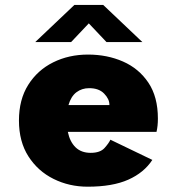

<svg xmlns="http://www.w3.org/2000/svg" viewBox="-20 -728 690 760"><path d="M327 11Q254 11 192 -19.8Q130 -50.5 92.5 -109Q55 -167.5 55 -251Q55 -334 91.8 -392.2Q128.5 -450.5 190.5 -481.2Q252.5 -512 328.5 -512Q404 -512 466.8 -484.5Q529.5 -457 567.2 -401Q605 -345 605 -258.5Q605 -229 599.5 -206H248.5Q256.5 -167 279 -145Q301.5 -123 339 -123Q376.5 -123 393.8 -142.2Q411 -161.5 417 -175L583 -95Q550 -44.5 487.8 -16.8Q425.5 11 327 11ZM333 -379Q304 -379 282.5 -362.8Q261 -346.5 251 -312H413V-314Q413 -336 392.2 -357.5Q371.5 -379 333 -379ZM119.5 -561.5 274.5 -708.5H388.5L543.5 -561.5H401.5L331.5 -635.5L261.5 -561.5Z"/></svg>

Font: Trispace ExtraBold
Style: Regular
Weight: 800
Designer: Tyler Finck
Foundry: Etcetera Type Company
Version: Version 1.210; ttfautohint (v1.8.3)